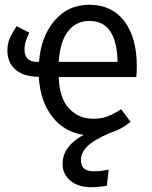

<svg xmlns="http://www.w3.org/2000/svg" viewBox="-20 -558 640 807"><path d="M553 -234H227Q229 -148 269 -103.5Q309 -59 371 -59Q406 -59 431.5 -68.5Q457 -78 489 -99L529 -46Q490 -14 444 0Q372 31 346 58Q320 85 320 114Q320 138 333 150Q346 162 376 162Q403 162 437 155L429 223Q387 229 365 229Q309 229 276 201.5Q243 174 243 131Q243 57 331 9Q248 -4 198.5 -69Q149 -134 143 -235Q78 -236 44.5 -266Q11 -296 11 -346Q11 -374 21 -397Q31 -420 50 -448L103 -421Q93 -399 88 -383Q83 -367 83 -350Q83 -325 96 -311.5Q109 -298 134 -298H144Q152 -404 209 -471Q266 -538 355 -538Q450 -538 502.5 -469Q555 -400 555 -279Q555 -256 553 -234ZM474 -298Q471 -470 356 -470Q300 -470 266 -426.5Q232 -383 227 -298Z"/></svg>

Font: Fira Mono
Style: Regular
Weight: 400
Designer: Carrois Corporate & Edenspiekermann AG
Foundry: Carrois Corporate GbR & Edenspiekermann AG
Version: Version 3.206